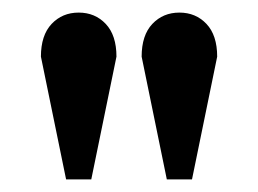

<svg xmlns="http://www.w3.org/2000/svg" viewBox="-20 -730 410 305"><path d="M105 -710Q131 -710 148 -692Q165 -674 165 -640L125 -445H85L45 -640Q45 -674 62 -692Q79 -710 105 -710ZM265 -710Q291 -710 308 -692Q325 -674 325 -640L285 -445H245L205 -640Q205 -674 222 -692Q239 -710 265 -710Z"/></svg>

Font: Yeseva One
Style: Regular
Weight: 400
Designer: Jovanny Lemonad
Foundry: Jovanny Lemonad
Version: Version 2.001; ttfautohint (v0.91) -l 8 -r 50 -G 200 -x 0 -w